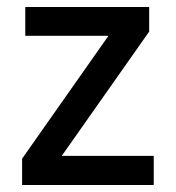

<svg xmlns="http://www.w3.org/2000/svg" viewBox="-20 -527 501 547"><path d="M405 -507V-437L156 -83H418V0H43V-75L289 -425H52V-507Z"/></svg>

Font: Hind Medium
Style: Regular
Weight: 500
Designer: Manushi Parikh, Satya Rajpurohit
Foundry: Indian Type Foundry
Version: Version 1.201;PS 1.0;hotconv 1.0.78;makeotf.lib2.5.61930; tt